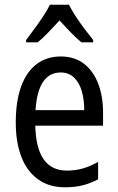

<svg xmlns="http://www.w3.org/2000/svg" viewBox="-20 -786 502 816"><path d="M238 -546Q297 -546 337 -515Q377 -484 397.5 -430Q418 -376 418 -308V-252H130Q132 -157 165.5 -109Q199 -61 264 -61Q300 -61 332 -70Q364 -79 397 -98V-24Q365 -7 331.5 1.5Q298 10 257 10Q187 10 140 -25Q93 -60 70 -121.5Q47 -183 47 -265Q47 -355 69.5 -417.5Q92 -480 135 -513Q178 -546 238 -546ZM238 -478Q190 -478 163 -438Q136 -398 131 -318H338Q338 -363 327.5 -399Q317 -435 294.5 -456.5Q272 -478 238 -478ZM273 -766Q284 -744 301.5 -717Q319 -690 339 -663.5Q359 -637 376 -616V-606H326Q303 -625 280 -649Q257 -673 233 -699Q209 -673 185 -648Q161 -623 140 -606H91V-616Q109 -640 128.5 -666.5Q148 -693 165 -719Q182 -745 192 -766Z"/></svg>

Font: Noto Sans Thai Condensed
Style: Regular
Weight: 400
Width: 3
Designer: Monotype Design Team
Foundry: Monotype Imaging Inc.
Version: Version 2.002